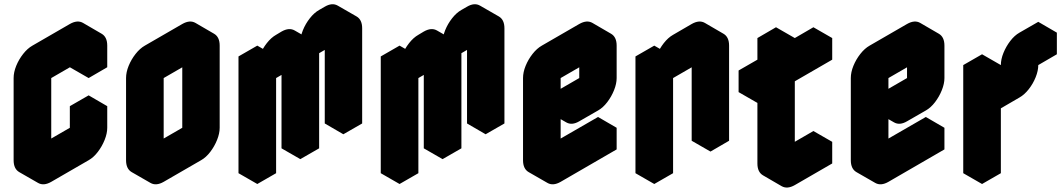

<svg xmlns="http://www.w3.org/2000/svg" viewBox="-20 -801 4908 888"><path d="M217 -540 390 -640Q424 -660 450 -645Q476 -630 476 -590V-490L390 -440V-540L217 -440V-60L390 -160V-260L476 -310V-210Q476 -184 464 -154Q452 -124 432.5 -98.5Q413 -73 390 -60L217 40Q182 60 156 45Q130 30 130 -10V-390Q130 -417 142 -446.5Q154 -476 174 -501.5Q194 -527 217 -540ZM476 -310 390 -260 303 -310 390 -360ZM390 -260V-160L303 -210V-310ZM390 -160 217 -60 130 -110 303 -210ZM390 -540V-440L303 -490V-590ZM450 -645Q424 -660 390 -640L217 -540Q194 -527 174 -501.5Q154 -476 142 -446.5Q130 -417 130 -390V-10Q130 30 156 45L69 -5Q43 -20 43 -60V-440Q43 -467 55 -496.5Q67 -526 87 -551.5Q107 -577 130 -590L303 -690Q338 -710 364 -695Z M737 -540 910 -640Q944 -660 970 -645Q996 -630 996 -590V-210Q996 -184 984 -154Q972 -124 952.5 -98.5Q933 -73 910 -60L737 40Q702 60 676 45Q650 30 650 -10V-390Q650 -417 662 -446.5Q674 -476 694 -501.5Q714 -527 737 -540ZM737 -60 910 -160V-540L737 -440ZM910 -540V-160L823 -210V-590ZM910 -160 737 -60 650 -110 823 -210ZM970 -645Q944 -660 910 -640L737 -540Q714 -527 694 -501.5Q674 -476 662 -446.5Q650 -417 650 -390V-10Q650 30 676 45L589 -5Q563 -20 563 -60V-440Q563 -467 575 -496.5Q587 -526 607 -551.5Q627 -577 650 -590L823 -690Q858 -710 884 -695Z M1170 -490 1257 -540V-440Q1257 -467 1269 -496.5Q1281 -526 1300.5 -551.5Q1320 -577 1343 -590L1369 -605Q1404 -625 1430 -610Q1456 -595 1456 -555Q1456 -582 1468 -611.5Q1480 -641 1499.5 -666.5Q1519 -692 1542 -705L1568 -720Q1603 -740 1629 -725Q1655 -710 1655 -670V-230L1568 -180V-620L1456 -555V-115L1369 -65V-505L1257 -440V0L1170 50ZM1568 -620V-180L1482 -230V-670ZM1369 -505V-65L1282 -115V-555ZM1629 -725Q1603 -740 1568 -720L1542 -705Q1519 -692 1499.5 -666.5Q1480 -641 1468 -611.5Q1456 -582 1456 -555L1369 -605Q1369 -632 1381 -661.5Q1393 -691 1413 -716.5Q1433 -742 1456 -755L1482 -770Q1516 -790 1542 -775ZM1170 -490V50L1083 0V-540ZM1430 -610Q1404 -625 1369 -605L1343 -590Q1320 -577 1300.5 -551.5Q1281 -526 1269 -496.5Q1257 -467 1257 -440L1170 -490Q1170 -517 1182 -546.5Q1194 -576 1214 -601.5Q1234 -627 1257 -640L1282 -655Q1317 -675 1343 -660ZM1257 -540 1170 -490 1083 -540 1170 -590Z M1828 -490 1915 -540V-440Q1915 -467 1927 -496.5Q1939 -526 1958.5 -551.5Q1978 -577 2001 -590L2027 -605Q2062 -625 2088 -610Q2114 -595 2114 -555Q2114 -582 2126 -611.5Q2138 -641 2157.5 -666.5Q2177 -692 2200 -705L2226 -720Q2261 -740 2287 -725Q2313 -710 2313 -670V-230L2226 -180V-620L2114 -555V-115L2027 -65V-505L1915 -440V0L1828 50ZM2226 -620V-180L2140 -230V-670ZM2027 -505V-65L1940 -115V-555ZM2287 -725Q2261 -740 2226 -720L2200 -705Q2177 -692 2157.5 -666.5Q2138 -641 2126 -611.5Q2114 -582 2114 -555L2027 -605Q2027 -632 2039 -661.5Q2051 -691 2071 -716.5Q2091 -742 2114 -755L2140 -770Q2174 -790 2200 -775ZM1828 -490V50L1741 0V-540ZM2088 -610Q2062 -625 2027 -605L2001 -590Q1978 -577 1958.5 -551.5Q1939 -526 1927 -496.5Q1915 -467 1915 -440L1828 -490Q1828 -517 1840 -546.5Q1852 -576 1872 -601.5Q1892 -627 1915 -640L1940 -655Q1975 -675 2001 -660ZM1915 -540 1828 -490 1741 -540 1828 -590Z M2573 -540 2746 -640Q2780 -660 2806 -645Q2832 -630 2832 -590V-440Q2832 -414 2820 -384Q2808 -354 2788.5 -328.5Q2769 -303 2746 -290L2659 -240Q2625 -220 2599 -235Q2573 -250 2573 -290V-60L2832 -210V-110L2573 40Q2538 60 2512 45Q2486 30 2486 -10V-390Q2486 -417 2498 -446.5Q2510 -476 2530 -501.5Q2550 -527 2573 -540ZM2746 -540 2573 -440V-290L2746 -390ZM2832 -210 2573 -60 2486 -110 2746 -260ZM2746 -540V-390L2659 -440V-590ZM2573 -290Q2573 -250 2599 -235L2512 -285Q2486 -300 2486 -340ZM2746 -390 2573 -290 2486 -340 2659 -440ZM2806 -645Q2780 -660 2746 -640L2573 -540Q2550 -527 2530 -501.5Q2510 -476 2498 -446.5Q2486 -417 2486 -390V-10Q2486 30 2512 45L2425 -5Q2399 -20 2399 -60V-440Q2399 -467 2411 -496.5Q2423 -526 2443 -551.5Q2463 -577 2486 -590L2659 -690Q2694 -710 2720 -695Z M3006 -490 3093 -540V-440Q3093 -467 3105 -496.5Q3117 -526 3136.5 -551.5Q3156 -577 3179 -590L3266 -640Q3300 -660 3326 -645Q3352 -630 3352 -590V-150L3266 -100V-540L3093 -440V0L3006 50ZM3266 -540V-100L3179 -150V-590ZM3006 -490V50L2919 0V-540ZM3326 -645Q3300 -660 3266 -640L3179 -590Q3156 -577 3136.5 -551.5Q3117 -526 3105 -496.5Q3093 -467 3093 -440L3006 -490Q3006 -517 3018 -546.5Q3030 -576 3050 -601.5Q3070 -627 3093 -640L3179 -690Q3214 -710 3240 -695ZM3093 -540 3006 -490 2919 -540 3006 -590Z M3569 -375 3483 -325V-425L3569 -475V-575L3656 -625V-425Q3656 -452 3668 -481.5Q3680 -511 3699.5 -536.5Q3719 -562 3742 -575L3829 -625V-525L3656 -425V-45L3829 -145V-45L3656 55Q3621 75 3595 60Q3569 45 3569 5ZM3829 -145 3656 -45 3569 -95 3742 -195ZM3829 -625 3742 -575Q3719 -562 3699.5 -536.5Q3680 -511 3668 -481.5Q3656 -452 3656 -425L3569 -475Q3569 -502 3581 -531.5Q3593 -561 3613 -586.5Q3633 -612 3656 -625L3742 -675ZM3569 -475 3483 -425 3396 -475 3483 -525ZM3569 -375V5Q3569 45 3595 60L3509 10Q3483 -5 3483 -45V-425ZM3656 -625 3569 -575 3483 -625 3569 -675ZM3569 -575V-475L3483 -525V-625ZM3483 -425V-325L3396 -375V-475Z M4089 -540 4262 -640Q4296 -660 4322 -645Q4348 -630 4348 -590V-440Q4348 -414 4336 -384Q4324 -354 4304.5 -328.5Q4285 -303 4262 -290L4175 -240Q4141 -220 4115 -235Q4089 -250 4089 -290V-60L4348 -210V-110L4089 40Q4054 60 4028 45Q4002 30 4002 -10V-390Q4002 -417 4014 -446.5Q4026 -476 4046 -501.5Q4066 -527 4089 -540ZM4262 -540 4089 -440V-290L4262 -390ZM4348 -210 4089 -60 4002 -110 4262 -260ZM4262 -540V-390L4175 -440V-590ZM4089 -290Q4089 -250 4115 -235L4028 -285Q4002 -300 4002 -340ZM4262 -390 4089 -290 4002 -340 4175 -440ZM4322 -645Q4296 -660 4262 -640L4089 -540Q4066 -527 4046 -501.5Q4026 -476 4014 -446.5Q4002 -417 4002 -390V-10Q4002 30 4028 45L3941 -5Q3915 -20 3915 -60V-440Q3915 -467 3927 -496.5Q3939 -526 3959 -551.5Q3979 -577 4002 -590L4175 -690Q4210 -710 4236 -695Z M4522 -450 4609 -500V-400L4695 -450Q4695 -477 4707 -506.5Q4719 -536 4739 -561.5Q4759 -587 4782 -600L4868 -650V-550L4782 -500Q4782 -474 4770 -444Q4758 -414 4738 -388.5Q4718 -363 4695 -350L4609 -300V0L4522 50ZM4522 -450V50L4435 0V-500ZM4868 -650 4782 -600Q4759 -587 4739 -561.5Q4719 -536 4707 -506.5Q4695 -477 4695 -450L4609 -500Q4609 -527 4621 -556.5Q4633 -586 4652.5 -611.5Q4672 -637 4695 -650L4782 -700ZM4695 -450 4609 -400 4522 -450 4609 -500ZM4609 -500 4522 -450 4435 -500 4522 -550Z"/></svg>

Font: Nabla
Style: Regular
Weight: 400
Designer: Arthur Reinders Folmer
Foundry: Typearture
Version: Version 1.002